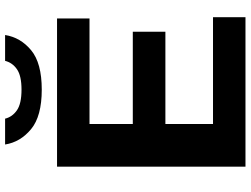

<svg xmlns="http://www.w3.org/2000/svg" viewBox="-135 -849 984 754"><g transform="rotate(-90 357.0 -472.0)"><path d="M79.5 0V-740H661.5V-612.5H247V-442.5H609.5V-314.5H247V-127.5H666.5V0ZM382 -800Q277.5 -800 226.8 -842Q176 -884 166.5 -944H268Q275 -915.5 301 -897.5Q327 -879.5 382 -879.5Q436.5 -879.5 462.2 -897.5Q488 -915.5 495 -944H596.5Q587 -883.5 536.8 -841.8Q486.5 -800 382 -800Z"/></g></svg>

Font: Encode Sans Expanded
Style: Bold
Weight: 700
Width: 7
Designer: Multiple Designers
Foundry: Impallari Type
Version: Version 3.000; ttfautohint (v1.8.3) -l 8 -r 50 -G 200 -x 14 